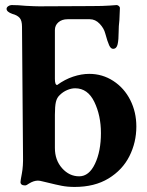

<svg xmlns="http://www.w3.org/2000/svg" viewBox="-20 -725 582 759"><path d="M169 -3Q163 -4 150 -7.5Q137 -11 130 -11Q113 -11 94 1Q85 8 79 8Q70 8 65.5 4.5Q61 1 61 -5Q61 -11 66.5 -39.5Q72 -68 71 -109L67 -619Q67 -644 57.5 -654.5Q48 -665 29 -670Q6 -678 6 -690Q6 -696 12.5 -700.5Q19 -705 26 -705Q52 -705 81 -702Q119 -700 135 -700L342 -701Q388 -701 413.5 -703Q439 -705 441 -705Q445 -705 449.5 -701.5Q454 -698 454 -693Q454 -682 452 -646Q449 -621 449 -598Q449 -568 445 -550Q441 -532 427 -532Q418 -532 411.5 -546Q405 -560 396 -593Q391 -613 374 -631Q357 -649 335 -649H247Q225 -649 211 -637Q197 -625 197 -606V-413Q197 -389 206 -389Q236 -411 269 -422Q302 -433 333 -433Q385 -433 428 -405Q471 -377 495 -329.5Q519 -282 519 -225Q519 -162 491.5 -107.5Q464 -53 409 -19.5Q354 14 275 14Q247 14 224 9.5Q201 5 169 -3ZM379 -199Q379 -268 353 -322Q327 -376 277 -376Q262 -376 245.5 -369Q229 -362 216 -349Q205 -339 201 -322Q197 -305 197 -271V-140Q197 -92 225.5 -60Q254 -28 293 -28Q332 -28 355.5 -77.5Q379 -127 379 -199Z"/></svg>

Font: EB Garamond
Style: Bold
Weight: 700
Designer: Georg Duffner and Octavio Pardo
Foundry: Georg Duffner
Version: Version 1.000; ttfautohint (v1.6)